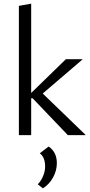

<svg xmlns="http://www.w3.org/2000/svg" viewBox="-20 -737 491 1047"><path d="M158 -201H150V0H83V-705L150 -717V-230L339 -414H429V-412L213 -227L446 -2V0H350ZM226 171Q226 120 197 99L245 62Q290 92 290 153Q290 193 269.5 230.5Q249 268 214 290L186 268Q205 248 215.5 222Q226 196 226 171Z"/></svg>

Font: QiushuiShotai Bright
Style: Regular
Weight: 400
Designer: Christian Thalmann (Catharsis Fonts)
Version: Version 1.250;